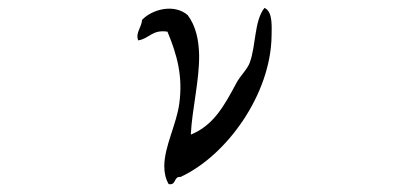

<svg xmlns="http://www.w3.org/2000/svg" viewBox="-20 -501 1040 485"><path d="M666 -410C666 -431 670 -472 648 -481C622 -448 627 -387 611 -343C605 -326 587 -310 577 -291C546 -233 519 -184 462 -161C465 -225 484 -298 483 -363C482 -400 475 -435 454 -463C420 -492 365 -478 339 -451C337 -430 322 -419 329 -399C357 -403 364 -427 403 -421C428 -361 442 -308 433 -240C426 -187 395 -131 395 -81C395 -65 398 -50 406 -36C426 -32 418 -56 436 -54C553 -108 664 -263 666 -410Z"/></svg>

Font: Yuji Syuku Std R
Style: Regular
Weight: 400
Designer: Kataoka Yuji
Foundry: Kinuta Font Factory
Version: Version 3.000;hotconv 1.0.111;makeotfexe 2.5.65597